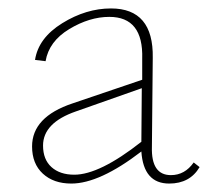

<svg xmlns="http://www.w3.org/2000/svg" viewBox="-20 -432 493 455"><path d="M439 -47 453 -36Q430 3 381 3Q320 3 315 -73Q216 3 149 3Q107 3 81.5 -20.5Q56 -44 56 -85Q56 -155 152 -187L317 -243V-293Q320 -392 239 -392Q192 -392 144 -363Q96 -334 88 -287L63 -290Q71 -342 127.5 -377Q184 -412 243 -412Q344 -412 342 -295L340 -84Q338 -17 385 -17Q418 -17 439 -47ZM82 -87Q82 -54 102 -36Q122 -18 156 -18Q216 -18 315 -96L316 -223L160 -168Q82 -141 82 -87Z"/></svg>

Font: EauTestInfant Extralight
Style: Regular
Weight: 250
Designer: Christian Thalmann (Catharsis Fonts)
Version: Version 0.001;PS 000.001;hotconv 1.0.88;makeotf.lib2.5.64775